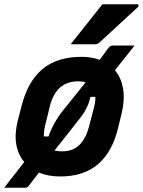

<svg xmlns="http://www.w3.org/2000/svg" viewBox="-27 -817 671 902"><path d="M454 -797H616Q623 -797 624 -792Q625 -787 619 -782Q573 -739 531.5 -701.5Q490 -664 440 -617Q430 -609 421 -609H305Q342 -656 379.5 -703Q417 -750 454 -797ZM356 -550Q403 -550 441 -536Q451 -549 460 -561Q469 -573 477 -585Q486 -597 490.5 -600Q495 -603 503 -603H605Q581 -573 558 -543.5Q535 -514 513 -487Q541 -454 550.5 -404Q560 -354 546 -291L529 -221Q503 -107 435.5 -47.5Q368 12 256 12Q200 12 156 -6Q142 12 129.5 28Q117 44 108 56Q101 65 92 65H-7Q5 49 22.5 26.5Q40 4 57.5 -18Q75 -40 87 -56Q58 -90 49.5 -138.5Q41 -187 56 -248L74 -318Q103 -434 172 -492Q241 -550 356 -550ZM340 -435Q288 -435 255 -405.5Q222 -376 208 -321L185 -227Q178 -198 179 -176H201Q210 -204 228 -236.5Q246 -269 269 -298Q296 -332 323 -365Q350 -398 375 -430Q360 -435 340 -435ZM352 -266Q322 -227 291 -188Q260 -149 229 -110Q244 -106 264 -106Q316 -106 346 -136Q376 -166 390 -218L414 -310Q422 -339 421 -362H398Q386 -309 352 -266Z"/></svg>

Font: Recursive Mn Lnr St
Style: Bold Italic
Weight: 700
Italic angle: -15°
Monospace: yes
Version: Version 1.079;hotconv 1.0.112;makeotfexe 2.5.65598; ttfautoh